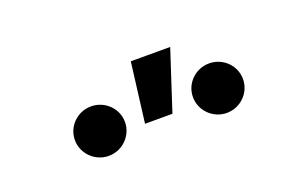

<svg xmlns="http://www.w3.org/2000/svg" viewBox="-39 -927 716 447"><g transform="rotate(-20 319.5 -703.5)"><path d="M296.4 -797.9 277.8 -649.9H345.7L394 -797.9ZM465.8 -608.4C500 -608.4 527.8 -636.2 527.8 -669.9C527.8 -703.6 500 -731 465.8 -731C431.6 -731 403.8 -703.6 403.8 -669.9C403.8 -636.2 431.6 -608.4 465.8 -608.4ZM173.3 -608.4C207.5 -608.4 235.4 -636.2 235.4 -669.9C235.4 -703.6 207.5 -731 173.3 -731C139.2 -731 111.3 -703.6 111.3 -669.9C111.3 -636.2 139.2 -608.4 173.3 -608.4Z"/></g></svg>

Font: Inteeer Medium
Style: Regular
Weight: 500
Designer: Rasmus Andersson
Foundry: rsms
Version: Version 4.001;Glyphs 3.4 (3402)